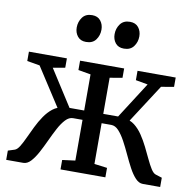

<svg xmlns="http://www.w3.org/2000/svg" viewBox="-86 -874 969 961"><g transform="rotate(10 399.0 -394.0)"><path d="M7.5 0V-47L40.5 -57.5Q53 -61.5 64.8 -80.5Q76.5 -99.5 89.2 -127.2Q102 -155 116.8 -185.2Q131.5 -215.5 149.8 -242.2Q168 -269 190.8 -286.8Q213.5 -304.5 241.5 -306.5L241 -261L90 -494.5L25.5 -505.5V-553H218.5V-505.5L157 -494.5L274.5 -311H349V-494.5L285.5 -505.5V-553H509.5V-505.5L446 -494.5V-311H521.5L639 -494.5L577.5 -505.5V-553H771.5V-505.5L707 -494.5L556 -261L555 -306.5Q583.5 -304.5 606.2 -286.8Q629 -269 647 -242.2Q665 -215.5 680 -185.2Q695 -155 708 -127.2Q721 -99.5 733 -80.5Q745 -61.5 757 -57.5L790 -47V0H701.5Q681.5 0 663.8 -19Q646 -38 630 -68Q614 -98 598.5 -131.8Q583 -165.5 566.8 -195.5Q550.5 -225.5 533 -244.5Q515.5 -263.5 495 -263.5H446V-56.5L511.5 -48V0H283.5V-48L349 -56.5V-263.5H301Q280.5 -263.5 262.8 -244.5Q245 -225.5 229 -195.5Q213 -165.5 197.5 -131.8Q182 -98 165.8 -68Q149.5 -38 132 -19Q114.5 0 94 0ZM297.5 -650.5Q270 -650.5 255 -669Q240 -687.5 240 -714Q240 -743 256.5 -765.5Q273 -788 305.5 -788H306.5Q334.5 -788 349.2 -769.2Q364 -750.5 364 -724Q364 -695 347.8 -672.8Q331.5 -650.5 298.5 -650.5ZM490 -650.5Q462 -650.5 447.2 -669Q432.5 -687.5 432.5 -714Q432.5 -743 449 -765.5Q465.5 -788 497.5 -788H498.5Q527 -788 541.8 -769.2Q556.5 -750.5 556.5 -724Q556.5 -695 540 -672.8Q523.5 -650.5 491 -650.5Z"/></g></svg>

Font: Merriweather 24pt SemiCondensed
Style: Regular
Weight: 400
Width: 4
Designer: Eben Sorkin
Foundry: Eben Sorkin
Version: Version 2.100